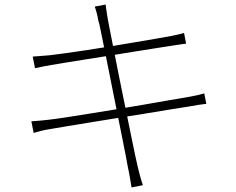

<svg xmlns="http://www.w3.org/2000/svg" viewBox="-20 -793 1040 845"><path d="M413 -701Q410 -719 406 -734.5Q402 -750 397 -764L445 -773Q446 -760 449 -743Q452 -726 454 -711Q455 -705 462 -669Q469 -633 480 -577.5Q491 -522 504 -456.5Q517 -391 530.5 -325.5Q544 -260 555.5 -203.5Q567 -147 575 -109Q583 -71 585 -64Q590 -43 596 -20Q602 3 609 22L559 32Q555 9 551.5 -12.5Q548 -34 543 -56Q542 -64 534.5 -102Q527 -140 516 -196Q505 -252 491.5 -318Q478 -384 465.5 -448.5Q453 -513 441.5 -568Q430 -623 423 -659Q416 -695 413 -701ZM124 -544Q139 -545 157.5 -546.5Q176 -548 200 -550Q224 -553 265.5 -558.5Q307 -564 359 -572Q411 -580 466.5 -589Q522 -598 574 -607Q626 -616 668 -623Q710 -630 735 -635Q755 -639 768 -642Q781 -645 790 -648L799 -601Q792 -600 777 -598Q762 -596 744 -593Q719 -589 676.5 -582.5Q634 -576 581.5 -567.5Q529 -559 473.5 -550Q418 -541 366 -533Q314 -525 272.5 -518Q231 -511 206 -507Q188 -504 171 -500.5Q154 -497 134 -493ZM118 -259Q134 -260 155.5 -262Q177 -264 194 -266Q221 -269 267 -276Q313 -283 371.5 -292.5Q430 -302 492 -312Q554 -322 613.5 -332.5Q673 -343 722 -351.5Q771 -360 802 -365Q831 -370 848.5 -374Q866 -378 879 -382L888 -336Q876 -335 857 -332Q838 -329 810 -324Q775 -319 724.5 -310.5Q674 -302 615.5 -292.5Q557 -283 496 -273.5Q435 -264 379 -254.5Q323 -245 278 -238Q233 -231 207 -226Q181 -222 162.5 -217.5Q144 -213 128 -208Z"/></svg>

Font: Noto Sans SC Thin ExtraLight
Style: Regular
Weight: 250
Version: Version 2.004-H2;hotconv 1.0.118;makeotfexe 2.5.65603